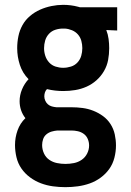

<svg xmlns="http://www.w3.org/2000/svg" viewBox="-20 -560 540 793"><path d="M250 213Q224 213 198.5 209.5Q173 206 149 197Q125 188 104 172.5Q83 157 68.5 136Q54 115 48 89.5Q42 64 42 39Q42 8 52.5 -21.5Q63 -51 85 -72Q73 -87 67 -105Q61 -123 61 -142Q61 -167 71 -191Q81 -215 98 -233Q73 -258 62 -292Q51 -326 51 -361Q51 -386 56 -410.5Q61 -435 73 -456.5Q85 -478 104 -494Q123 -510 145.5 -520Q168 -530 192.5 -535Q217 -540 241 -540Q257 -540 272.5 -538Q288 -536 303 -532L310 -530H464V-434L419 -436Q426 -418 428.5 -399Q431 -380 431 -361Q431 -336 426.5 -312Q422 -288 409.5 -266.5Q397 -245 378.5 -228.5Q360 -212 337.5 -202Q315 -192 290.5 -188Q266 -184 241 -184Q224 -184 207 -186Q190 -188 174 -192Q168 -186 165.5 -178Q163 -170 163 -162Q163 -153 167 -144Q171 -135 178 -129Q185 -123 194 -120.5Q203 -118 213 -117Q213 -117 213.5 -117Q214 -117 215 -117Q217 -117 220 -117Q223 -117 225 -117H275Q298 -117 321 -114Q344 -111 365.5 -102.5Q387 -94 405.5 -80.5Q424 -67 436.5 -47.5Q449 -28 454 -5Q459 18 459 41Q459 66 452.5 91.5Q446 117 431.5 137.5Q417 158 396 173.5Q375 189 351 197.5Q327 206 301.5 209.5Q276 213 250 213ZM241 -280Q257 -280 273 -285Q289 -290 300 -302Q311 -314 315.5 -329.5Q320 -345 320 -361Q320 -376 316 -391Q312 -406 302 -417.5Q292 -429 277.5 -435Q263 -441 248 -442H241Q241 -442 240.5 -442Q240 -442 240 -442Q224 -442 208.5 -437Q193 -432 182 -420Q171 -408 166.5 -392.5Q162 -377 162 -361Q162 -345 167 -329.5Q172 -314 183 -302Q194 -290 209.5 -285Q225 -280 241 -280ZM250 117Q268 117 285.5 113.5Q303 110 317.5 100Q332 90 340 74Q348 58 348 41Q348 27 342.5 14Q337 1 326 -7Q315 -15 301.5 -18Q288 -21 275 -21H225Q223 -21 221 -21Q219 -21 217 -21Q205 -20 193 -16.5Q181 -13 171.5 -5Q162 3 158 15Q154 27 154 39Q154 57 161.5 73.5Q169 90 183.5 100Q198 110 215.5 113.5Q233 117 250 117Z"/></svg>

Font: iosevka_custom_sans_ss08
Style: Bold
Weight: 700
Designer: Belleve Invis
Foundry: Belleve Invis
Version: Version 10.3.0; ttfautohint (v1.8.3)